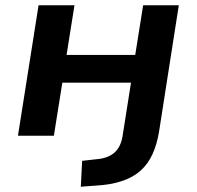

<svg xmlns="http://www.w3.org/2000/svg" viewBox="-20 -514 745 727"><path d="M286 193 291 95 344 89Q387 86 412 65Q437 44 444 2L476 -201H216L184 0H48L126 -494H262L232 -306H492L522 -494H657L582 -14Q574 33 557.5 69.5Q541 106 513 131.5Q485 157 442 171.5Q399 186 340 189Z"/></svg>

Font: Nunito Sans 10pt SemiExpanded
Style: Bold Italic
Weight: 700
Width: 6
Italic angle: -9°
Designer: Vernon Adams
Foundry: Vernon Adams
Version: Version 3.101;gftools[0.9.27]